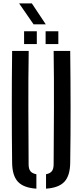

<svg xmlns="http://www.w3.org/2000/svg" viewBox="-20 -1098 482 1124"><path d="M51 -144.5Q49 -309 49 -472.2Q49 -635.5 51 -800H148Q145.5 -635.5 146 -467.8Q146.5 -300 147.5 -135.5Q147.5 -109.5 158 -96Q168.5 -82.5 193 -78V6.5Q118 1.5 85 -34Q52 -69.5 51 -144.5ZM249.5 6.5V-78Q273.5 -82.5 283.8 -96.2Q294 -110 294 -135.5Q295 -300 295.8 -467.8Q296.5 -635.5 294 -800H391Q393 -635.5 393.2 -472.2Q393.5 -309 391 -144.5Q390 -69.5 357 -34Q324 1.5 249.5 6.5ZM247 -840V-915H321.5V-840ZM121 -840V-915H195.5V-840ZM176.5 -955.5 92 -1078H166.5L248 -955.5Z"/></svg>

Font: Big Shoulders Stencil Text SemiBold
Style: Regular
Weight: 600
Designer: Patric King
Foundry: XO Type Co
Version: Version 1.000